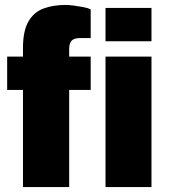

<svg xmlns="http://www.w3.org/2000/svg" viewBox="-20 -757 685 777"><path d="M73 0V-393H9V-528H73V-563Q73 -632 95 -670Q117 -708 156 -722.5Q195 -737 245 -737Q259 -737 278 -734.5Q297 -732 316 -728.5Q335 -725 347 -719V-603H305Q279 -603 269.5 -592Q260 -581 260 -560V-528H347V-393H260V0ZM407 -590V-725H593V-590ZM407 0V-528H593V0Z"/></svg>

Font: Archivo SemiCondensed Black
Style: Regular
Weight: 900
Width: 4
Designer: Hector Gatti
Foundry: Omnibus-Type
Version: Version 2.001